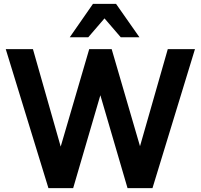

<svg xmlns="http://www.w3.org/2000/svg" viewBox="-20 -973 1037 993"><path d="M150.4 -718.8 293.9 -214.8 441.4 -718.8H557.6L704.1 -216.8L847.7 -718.8H988.3L768.6 0H639.6L499 -480.5L358.4 0H230.5L9.8 -718.8ZM340.8 -780.3 460.9 -953.1H580.1L701.2 -780.3H604.5L520.5 -877.9L436.5 -780.3Z"/></svg>

Font: Min Sans Bold
Style: Regular
Weight: 700
Designer: Jinseong-Kim, NotoSansCJK, Nunito
Foundry: Jinseong-Kim
Version: Version 1.400;Glyphs 3.1.2 (3151)